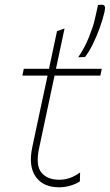

<svg xmlns="http://www.w3.org/2000/svg" viewBox="-20 -786 466 815"><path d="M231 9Q163 9 131.5 -36Q100 -81 117 -161Q137 -256 154 -335Q171 -414 182 -465H75L81 -494H188Q197 -536 205 -574Q213 -612 222 -654L254 -665Q243.5 -615.5 235.5 -578Q227.5 -540.5 217.5 -494H412L406 -465H211.5L146 -157Q130.5 -84.5 155.5 -53.8Q180.5 -23 232 -23Q278 -23 320 -54L319 -16Q306.5 -7 282.2 1Q258 9 231 9ZM312 -543Q339 -582 357 -627Q375 -672 381 -698Q385 -715.5 388.8 -731.8Q392.5 -748 396 -765L412 -766Q423.5 -765.5 425.2 -757.5Q427 -749.5 423 -733Q416 -703 403.2 -667.5Q390.5 -632 374.2 -599Q358 -566 341 -544Z"/></svg>

Font: Commissioner Thin
Style: Italic
Weight: 100
Italic angle: -12°
Designer: Kostas Bartsokas
Foundry: Kostas Bartsokas
Version: Version 1.000; ttfautohint (v1.8.3)